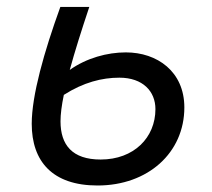

<svg xmlns="http://www.w3.org/2000/svg" viewBox="-20 -538 626 567"><path d="M268.1 9.8C417 9.8 524.4 -86.9 524.4 -220.7C524.4 -326.7 444.3 -383.3 351.6 -383.3C296.9 -383.3 235.4 -366.7 186 -331.5C200.7 -385.7 220.7 -448.7 243.7 -517.6H158.2C109.9 -384.3 73.7 -255.9 73.7 -172.4C73.7 -61.5 134.8 9.8 268.1 9.8ZM168.5 -257.8C226.6 -294.9 281.2 -308.6 332.5 -308.6C401.9 -308.6 439 -268.1 439 -215.8C439 -131.8 375.5 -66.9 277.3 -66.9C193.4 -66.9 158.7 -109.9 158.7 -179.7C158.7 -200.7 162.1 -227.1 168.5 -257.8Z"/></svg>

Font: Cascadia Mono SemiLight
Style: Italic
Weight: 350
Italic angle: -10°
Monospace: yes
Designer: Aaron Bell
Foundry: Saja Typeworks
Version: Version 2404.023